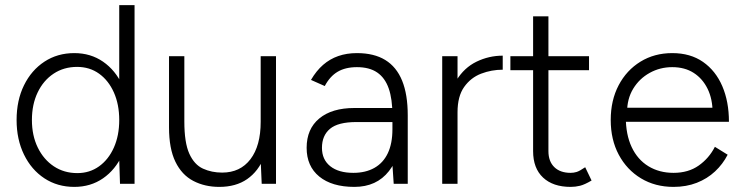

<svg xmlns="http://www.w3.org/2000/svg" viewBox="-20 -720 2910 752"><path d="M450 0 447 -93V-700H507V0ZM271 12Q205 12 154 -21.5Q103 -55 74 -114.5Q45 -174 45 -250Q45 -327 74 -386Q103 -445 154 -478.5Q205 -512 271 -512Q335 -512 383.5 -478.5Q432 -445 459.5 -386Q487 -327 487 -250Q487 -174 459.5 -114.5Q432 -55 383.5 -21.5Q335 12 271 12ZM283 -42Q331 -42 368 -68.5Q405 -95 426 -142Q447 -189 447 -250Q447 -311 426 -358Q405 -405 368 -431.5Q331 -458 282 -458Q230 -458 190 -431.5Q150 -405 127.5 -358Q105 -311 105 -250Q105 -189 128 -142Q151 -95 191 -68.5Q231 -42 283 -42Z M1005 0 1001 -92V-500H1061V0ZM642 -244V-500H702V-244ZM702 -244Q702 -161 721.5 -118Q741 -75 775 -59.5Q809 -44 850 -44Q921 -44 961 -96.5Q1001 -149 1001 -243H1038Q1038 -163 1015 -106Q992 -49 948 -18.5Q904 12 839 12Q782 12 737 -11.5Q692 -35 667 -86.5Q642 -138 642 -221V-244Z M1522 0 1517 -75V-268Q1517 -332 1502.5 -373.5Q1488 -415 1457.5 -436Q1427 -457 1378 -457Q1333 -457 1302.5 -439Q1272 -421 1252 -383L1198 -407Q1219 -443 1245.5 -466Q1272 -489 1305 -500.5Q1338 -512 1378 -512Q1445 -512 1489 -485Q1533 -458 1555 -404Q1577 -350 1577 -268V0ZM1368 12Q1280 12 1230.5 -28.5Q1181 -69 1181 -141Q1181 -215 1230.5 -256Q1280 -297 1368 -297H1518V-242H1376Q1304 -242 1272.5 -215.5Q1241 -189 1241 -141Q1241 -95 1273.5 -69Q1306 -43 1364 -43Q1412 -43 1446.5 -62.5Q1481 -82 1499 -120Q1517 -158 1517 -214H1552Q1552 -112 1503.5 -50Q1455 12 1368 12Z M1737 -274Q1737 -355 1767.5 -405Q1798 -455 1846.5 -478.5Q1895 -502 1949 -502V-447Q1905 -447 1864.5 -431.5Q1824 -416 1798 -379.5Q1772 -343 1772 -280ZM1712 0V-500H1772V0Z M2215 12Q2146 12 2107 -24.5Q2068 -61 2068 -128V-656H2128V-128Q2128 -88 2151 -65.5Q2174 -43 2215 -43Q2227 -43 2238.5 -46.5Q2250 -50 2272 -65L2297 -13Q2270 3 2252 7.5Q2234 12 2215 12ZM1979 -445V-500H2287V-445Z M2618 12Q2546 12 2490.5 -21.5Q2435 -55 2403.5 -114Q2372 -173 2372 -250Q2372 -327 2403 -386Q2434 -445 2488.5 -478.5Q2543 -512 2613 -512Q2684 -512 2733.5 -477.5Q2783 -443 2809 -382.5Q2835 -322 2835 -243H2408L2431 -262Q2431 -193 2454 -144Q2477 -95 2519.5 -69Q2562 -43 2618 -43Q2676 -43 2716.5 -71.5Q2757 -100 2780 -145L2830 -114Q2811 -77 2780.5 -48.5Q2750 -20 2709 -4Q2668 12 2618 12ZM2436 -280 2411 -298H2796L2771 -279Q2771 -332 2751.5 -372Q2732 -412 2697 -434.5Q2662 -457 2613 -457Q2565 -457 2524.5 -434.5Q2484 -412 2460 -372.5Q2436 -333 2436 -280Z"/></svg>

Font: Figtree Light
Style: Regular
Weight: 300
Designer: Erik Kennedy
Foundry: Erik Kennedy
Version: Version 2.001;gftools[0.9.30]